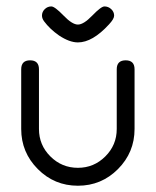

<svg xmlns="http://www.w3.org/2000/svg" viewBox="-20 -592 496 612"><path d="M343.8 -542.2Q343.8 -531.7 327.4 -514.2Q274.9 -456.8 228.3 -456.8Q201.4 -456.8 168 -479Q138.7 -499.5 120.4 -524.2Q113.8 -533.4 113.8 -542.2Q113.8 -554.2 122.7 -562.9Q131.6 -571.5 143.6 -571.5Q154.5 -571.5 182.4 -542.6Q210.2 -513.7 228.3 -513.7Q246.6 -513.7 274.4 -542.6Q302.2 -571.5 313 -571.5Q325.2 -571.5 334.5 -562.9Q343.8 -554.2 343.8 -542.2ZM408.9 -180.9Q408.9 -106.2 356.1 -53.1Q303.2 0 228.3 0Q153.3 0 100.5 -53.1Q47.6 -106.2 47.6 -180.9V-371.1Q47.6 -399.7 75.9 -399.7Q104.2 -399.7 104.2 -371.1V-180.9Q104.2 -129.6 140.6 -93.4Q177 -57.1 228.3 -57.1Q279.3 -57.1 315.7 -93.4Q352.1 -129.6 352.1 -180.9V-371.1Q352.1 -399.7 380.6 -399.7Q408.9 -399.7 408.9 -371.1Z"/></svg>

Font: EnergyBar
Style: Regular
Weight: 400
Italic angle: -10°
Version: 1.0 2000-03-28